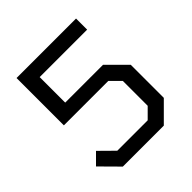

<svg xmlns="http://www.w3.org/2000/svg" viewBox="-196 -882 1027 1027"><g transform="rotate(-45 317.5 -368.5)"><path d="M152 0 51 -102 110 -161 191 -81H421L476 -136V-324L421 -379H85V-737H535V-653H176V-460H462L567 -355V-105L462 0Z"/></g></svg>

Font: Tomorrow
Style: Regular
Weight: 400
Designer: Tony de Marco, Monica Rizzolli
Foundry: Just in Type
Version: Version 2.002